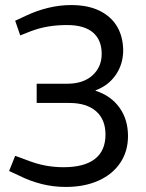

<svg xmlns="http://www.w3.org/2000/svg" viewBox="-20 -730 577 759"><path d="M240 9Q191 9 145 -2.5Q99 -14 55 -36L16 -54L40 -114L81 -99Q124 -82 159.5 -75.5Q195 -69 231 -69Q313 -69 355 -101.5Q397 -134 397 -198Q397 -258 359.5 -290.5Q322 -323 254 -323H125V-399H246Q309 -399 345.5 -432Q382 -465 382 -517Q382 -572 347.5 -601.5Q313 -631 245 -631Q207 -631 172.5 -625.5Q138 -620 103 -607L60 -590L40 -648L83 -668Q125 -688 170.5 -699Q216 -710 261 -710Q327 -710 372.5 -688Q418 -666 442 -626.5Q466 -587 467 -532Q467 -477 438 -434.5Q409 -392 358 -373V-371Q418 -352 452 -305Q486 -258 486 -192Q486 -132 455.5 -86.5Q425 -41 369.5 -16Q314 9 240 9Z"/></svg>

Font: REM Medium Light
Style: Regular
Weight: 300
Version: Version 1.005;gftools[0.9.28]